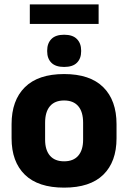

<svg xmlns="http://www.w3.org/2000/svg" viewBox="-20 -845 586 879"><path d="M116.5 -735.5V-825H431.5V-735.5ZM273.5 14Q154.5 14 93.8 -45.2Q33 -104.5 33 -212V-276.5Q33 -385.5 94 -445.8Q155 -506 273.5 -506Q392 -506 452.8 -445.8Q513.5 -385.5 513.5 -276.5V-212Q513.5 -104.5 453 -45.2Q392.5 14 273.5 14ZM273.5 -106.5Q316 -106.5 338.2 -132.2Q360.5 -158 360.5 -205.5V-283Q360.5 -333 338.2 -359Q316 -385 273.5 -385Q231 -385 208.8 -359Q186.5 -333 186.5 -283V-205.5Q186.5 -158 208.8 -132.2Q231 -106.5 273.5 -106.5ZM273.5 -538.5Q234.5 -538.5 215.2 -557.8Q196 -577 196 -610V-613.5Q196 -646.5 215.2 -666.2Q234.5 -686 273.5 -686Q313 -686 332.2 -666.2Q351.5 -646.5 351.5 -613.5V-610Q351.5 -577 332.2 -557.8Q313 -538.5 273.5 -538.5Z"/></svg>

Font: Anek Latin
Style: Bold
Weight: 700
Designer: Yesha Goshar
Foundry: Ek Type
Version: Version 1.003